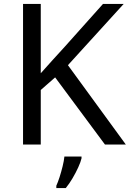

<svg xmlns="http://www.w3.org/2000/svg" viewBox="-20 -734 659 975"><path d="M619 0H513L260 -341L187 -277V0H97V-714H187V-362Q217 -396 248 -430Q279 -464 310 -498L503 -714H608L325 -403ZM394 70Q390 88 377.5 115.5Q365 143 348.5 171Q332 199 314 221H266V209Q274 192 282.5 165.5Q291 139 298 110.5Q305 82 307 61H394Z"/></svg>

Font: Noto Sans Tirhuta
Style: Regular
Weight: 400
Designer: Monotype Design Team
Foundry: Monotype Imaging Inc.
Version: Version 2.003; ttfautohint (v1.8.4.7-5d5b)